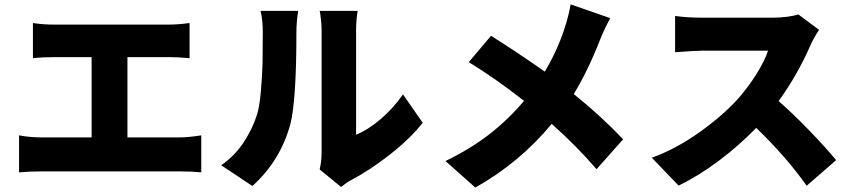

<svg xmlns="http://www.w3.org/2000/svg" viewBox="-20 -788 3864 868"><path d="M165.1 -13.1Q115.8 -13.1 66.1 -8.9V-176.1Q115.1 -166.9 165.1 -166.9H394.2V-529.8H225.9Q172.6 -529.8 128.9 -524.9V-683.9Q174 -676.8 225.9 -676.8H744Q784.1 -676.8 837 -683.9V-524.9Q784.8 -529.8 744 -529.8H556.1V-166.9H795.1Q831.3 -166.9 889.9 -176.1V-8.9Q847.7 -13.1 795.1 -13.1Z M1425.1 -739H1596.9Q1589.8 -696 1589.8 -649.1V-179Q1644.2 -201 1701 -249.6Q1757.8 -298.3 1801.8 -361.2L1891 -233Q1835.6 -162.3 1743.6 -90Q1651.6 -17.8 1567.8 25.9Q1557.9 30.9 1549.9 36.4Q1541.9 41.9 1534.1 48.1Q1526.3 54.3 1522 57.2L1425.1 -22Q1433.9 -57.5 1433.9 -100.9V-649.9Q1433.9 -670.8 1431.8 -693Q1429.7 -715.2 1427.6 -727.3ZM980.1 -40.8Q1011.4 -62.5 1038.2 -90.4Q1065 -118.3 1084.2 -148.4Q1103.3 -178.6 1117.2 -207.6Q1131 -236.5 1141 -267Q1153.1 -303.3 1159.4 -375.9Q1165.8 -448.5 1166.9 -504.1Q1168 -559.7 1168 -641Q1168 -696.4 1158 -739H1328.1Q1320 -688.2 1320 -642Q1320 -336.3 1293 -228Q1247.9 -61.4 1121.1 52.9Z M2560 -768.1 2739 -706Q2717.7 -668.7 2693.9 -611.2Q2638.5 -468.8 2573.9 -362.9Q2699.9 -261.4 2796.9 -158L2676.8 -23.1Q2588.8 -126.1 2474.1 -228Q2329.9 -53.3 2128.9 60L1994 -60Q2105.5 -114 2191.4 -180.4Q2277.3 -246.8 2349.1 -332Q2220.2 -433.2 2099.1 -507.1L2199.9 -626.1Q2316.4 -553.3 2442.8 -464.1Q2484.7 -533.4 2515.3 -611.9Q2545.8 -690.3 2560 -768.1Z M3588.8 -723 3682.9 -653.1Q3660.9 -620.4 3643.8 -583.1Q3585.6 -449.6 3500 -331Q3565.7 -273.8 3641.2 -195.5Q3716.6 -117.2 3759.9 -63.9L3626.8 51.8Q3536.6 -76.7 3398.8 -209.9Q3321.4 -130 3230.5 -61.8Q3139.6 6.4 3047.9 51.1L2926.8 -74.9Q3035.5 -114.3 3141.7 -189.8Q3247.9 -265.3 3317.8 -343Q3364.3 -396.3 3400.7 -454.7Q3437.1 -513.1 3452.1 -558.9H3154.8Q3121.8 -558.9 3032 -551.8V-715.9Q3085.6 -708.1 3154.8 -708.1H3473.7Q3508.5 -708.1 3540.1 -712.4Q3571.7 -716.6 3588.8 -723Z"/></svg>

Font: Karasuma Gothic
Style: Black
Weight: 900
Designer: Rasmus Andersson / Ryoko Nishizuka
Foundry: Genbu
Version: Version 1.00